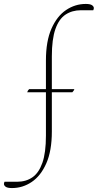

<svg xmlns="http://www.w3.org/2000/svg" viewBox="-81 -754 496 974"><path d="M-20 200Q-43 200 -52 193.5Q-61 187 -61 179Q-61 174 -58 168H6Q51 168 83.5 145.5Q116 123 134 72Q152 21 152 -66V-286H57Q60 -296 67 -302H152V-447Q152 -545 180 -608.5Q208 -672 254 -703Q300 -734 354 -734Q377 -734 386 -727.5Q395 -721 395 -713Q395 -708 392 -702H329Q285 -702 251.5 -680Q218 -658 200 -606.5Q182 -555 182 -468V-302H296Q295 -295 286 -286H182V-87Q182 11 154 74.5Q126 138 80 169Q34 200 -20 200Z"/></svg>

Font: Petrona Thin
Style: Regular
Weight: 100
Designer: Ringo R. Seeber
Foundry: Ringo R. Seeber
Version: Version 2.001; ttfautohint (v1.8.3)